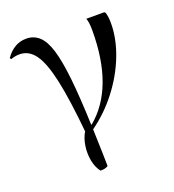

<svg xmlns="http://www.w3.org/2000/svg" viewBox="-130 -623 826 911"><g transform="rotate(-20 283.0 -167.5)"><path d="M222 187Q203 163 196 127Q189 91 194.5 53Q200 15 217 -13Q201 -180 179.5 -278.5Q158 -377 127 -420Q96 -463 49 -463Q27 -463 5 -455L0 -462Q42 -522 104 -522Q142 -522 169 -497.5Q196 -473 213 -417Q230 -361 240 -267Q250 -173 255 -33H258Q413 -162 413 -451Q413 -494 405 -513H496L501 -508Q508 -487 508 -454Q508 -376 476 -293Q444 -210 387 -136Q330 -62 256 -9Q258 55 259.5 106.5Q261 158 261 178Q246 188 222 187Z"/></g></svg>

Font: Literata 72pt
Style: Regular
Weight: 400
Designer: Latin by Veronika Burian and Jose Scaglione. Greek by Irene Vlachou. Cyrillic by Vera Evstafieva.
Foundry: TypeTogether
Version: Version 3.002